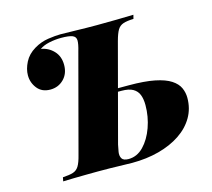

<svg xmlns="http://www.w3.org/2000/svg" viewBox="-102 -830 1050 952"><g transform="rotate(-15 423.5 -354.0)"><path d="M283 -690Q252 -690 221.5 -683.5Q191 -677 172 -663Q210 -657 236.5 -629Q263 -601 263 -557Q263 -512 235 -484Q207 -456 166 -456Q123 -456 99.5 -485.5Q76 -515 76 -553Q76 -585 93.5 -619.5Q111 -654 148 -676Q183 -697 221.5 -702.5Q260 -708 284 -708Q313 -708 363.5 -706.5Q414 -705 470 -705Q523 -705 572.5 -706Q622 -707 659 -708L654 -688Q620 -687 601 -680.5Q582 -674 571.5 -656.5Q561 -639 551 -602L419 -106Q415 -89 412 -69.5Q409 -50 417 -36.5Q425 -23 451 -23Q495 -23 528.5 -57.5Q562 -92 581.5 -146.5Q601 -201 601 -260Q601 -291 592.5 -313Q584 -335 563 -347Q542 -359 505 -359H434L438 -376H546Q627 -376 679 -365.5Q731 -355 760 -336Q789 -317 800 -292.5Q811 -268 811 -241Q811 -186 785 -141.5Q759 -97 712 -65.5Q665 -34 601.5 -17Q538 0 463 0Q437 0 396.5 -1.5Q356 -3 286 -3Q259 -3 226 -2.5Q193 -2 161.5 -1.5Q130 -1 109 0L113 -20Q147 -22 166 -28Q185 -34 196 -52Q207 -70 216 -106L348 -602Q359 -639 358.5 -657.5Q358 -676 340.5 -683Q323 -690 283 -690Z"/></g></svg>

Font: Playfair Display Black
Style: Italic
Weight: 900
Italic angle: -14°
Designer: Claus Eggers Sørensen
Foundry: Claus Eggers Sørensen
Version: Version 1.203